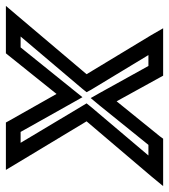

<svg xmlns="http://www.w3.org/2000/svg" viewBox="-23 -568 574 652"><g transform="rotate(90 264.0 -242.0)"><path d="M491 -15 350 -249 537 -469 570 -509H521H422H409L401 -498L282 -351L201 -498L195 -509H181H82H34L57 -469L190 -249L-8 -15L-42 25H7H106H119L128 14L257 -147L348 14L354 25H367H466H515L491 -15ZM423 -25H386L285 -205L268 -235L244 -205L99 -25H62L239 -234L251 -249L243 -264L125 -459H162L254 -293L271 -263L296 -293L430 -459H466L301 -264L289 -249L298 -234L423 -25Z"/></g></svg>

Font: Gamestation Text Outline
Style: Italic
Weight: 400
Designer: Jonas Hecksher
Foundry: Jonas Hecksher, Playtypeª, e-types AS
Version: Version 1.003